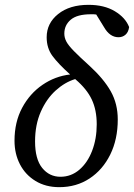

<svg xmlns="http://www.w3.org/2000/svg" viewBox="-20 -761 554 794"><path d="M225 13Q169 13 127 -12.5Q85 -38 62.5 -81.5Q40 -125 40 -179Q40 -256 71.5 -315Q103 -374 155.5 -410Q208 -446 270 -453Q221 -497 197 -529.5Q173 -562 173 -607Q173 -665 220.5 -703Q268 -741 346 -741Q411 -741 455 -714.5Q499 -688 514 -649Q511 -628 499 -617.5Q487 -607 470 -607Q434 -607 410 -649L378 -701Q373 -702 367.5 -702Q362 -702 356 -702Q299 -702 272.5 -679.5Q246 -657 246 -622Q246 -605 254.5 -589Q263 -573 285.5 -550Q308 -527 350 -489Q409 -435 438 -383.5Q467 -332 467 -267Q467 -185 436 -122Q405 -59 350.5 -23Q296 13 225 13ZM125 -176Q125 -103 154.5 -66.5Q184 -30 230 -30Q274 -30 308 -59Q342 -88 361 -137.5Q380 -187 380 -247Q380 -306 359.5 -349.5Q339 -393 292 -433L291 -434Q248 -421 210 -386.5Q172 -352 148.5 -298.5Q125 -245 125 -176Z"/></svg>

Font: Source Serif 4 SmText
Style: Italic
Weight: 400
Italic angle: -12°
Designer: Frank Grießhammer
Foundry: Adobe
Version: Version 4.005;hotconv 1.1.0;makeotfexe 2.6.0